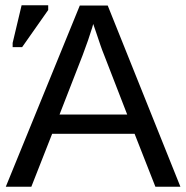

<svg xmlns="http://www.w3.org/2000/svg" viewBox="-20 -709 707 729"><path d="M570 0 491 -201H178L99 0H2L283 -688H389L665 0ZM334 -618 330 -604Q317 -561 294 -500L206 -274H463L375 -501Q368 -518 361.5 -537Q355 -556 348 -577ZM28 -530V-546L62 -689H163V-671L64 -530Z"/></svg>

Font: Libra Sans
Style: Regular
Weight: 400
Foundry: Context Ltd
Version: Version 1.000; ttfautohint (v1.3)